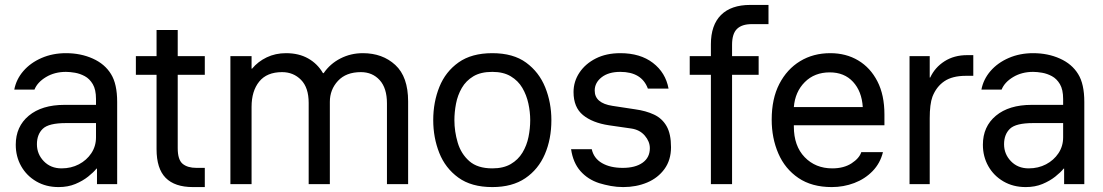

<svg xmlns="http://www.w3.org/2000/svg" viewBox="-20 -748 4481 780"><path d="M218 12Q167 12 127.5 -11Q88 -34 66 -73Q44 -112 44 -160Q44 -234 97 -278Q150 -322 242 -322H370V-346Q370 -384 357 -406Q344 -428 324.5 -438.5Q305 -449 284.5 -452.5Q264 -456 248 -456Q202 -456 167 -435Q132 -414 120 -384H38Q46 -426 75 -459.5Q104 -493 149 -512.5Q194 -532 248 -532Q308 -532 357 -510Q406 -488 431 -447Q456 -407 456 -334V0H374V-63H372Q360 -48 338 -30.5Q316 -13 286 -0.5Q256 12 218 12ZM230 -64Q269 -64 300.5 -80.5Q332 -97 351 -125.5Q370 -154 370 -190V-248H248Q178 -248 154 -225Q130 -202 130 -162Q130 -122 158 -93Q186 -64 230 -64Z M764 12Q690 12 653 -25.5Q616 -63 616 -142V-444H532V-520H616V-626H702V-520H812V-444H702V-146Q702 -99 722 -82.5Q742 -66 778 -66H812V12Z M1552 0V-328Q1552 -390 1522.5 -422.5Q1493 -455 1446 -455Q1386 -455 1353 -419.5Q1320 -384 1320 -334V0H1234V-330Q1234 -392 1203 -423.5Q1172 -455 1126 -455Q1064 -455 1033 -416.5Q1002 -378 1002 -314V0H916V-520H1002V-469H1004Q1028 -498 1063.5 -515Q1099 -532 1142 -532Q1194 -532 1232 -510.5Q1270 -489 1292 -451H1295Q1321 -489 1363 -510.5Q1405 -532 1454 -532Q1534 -532 1586 -484Q1638 -436 1638 -336V0Z M1980 12Q1895 12 1842 -26.5Q1789 -65 1764.5 -127Q1740 -189 1740 -260Q1740 -333 1765 -395Q1790 -457 1843 -494.5Q1896 -532 1980 -532Q2065 -532 2117.5 -493.5Q2170 -455 2195 -393Q2220 -331 2220 -260Q2220 -183 2193.5 -121.5Q2167 -60 2114 -24Q2061 12 1980 12ZM1980 -64Q2025 -64 2055 -81.5Q2085 -99 2102.5 -128Q2120 -157 2127 -191.5Q2134 -226 2134 -260Q2134 -293 2126.5 -327.5Q2119 -362 2102 -391Q2085 -420 2055 -438Q2025 -456 1980 -456Q1933 -456 1903 -438Q1873 -420 1856 -390.5Q1839 -361 1832.5 -326.5Q1826 -292 1826 -260Q1826 -214 1839.5 -168.5Q1853 -123 1886.5 -93.5Q1920 -64 1980 -64Z M2512 12Q2486 12 2461.5 7.5Q2437 3 2414 -4Q2368 -19 2338 -53Q2308 -87 2300 -142H2384Q2392 -105 2425.5 -85.5Q2459 -66 2510 -66Q2561 -66 2590.5 -87Q2620 -108 2620 -146Q2620 -173 2599.5 -197Q2579 -221 2544 -226L2454 -239Q2387 -249 2348.5 -280.5Q2310 -312 2310 -374Q2310 -417 2334 -453Q2358 -489 2400.5 -510.5Q2443 -532 2500 -532Q2581 -532 2632.5 -492.5Q2684 -453 2696 -388H2612Q2587 -456 2500 -456Q2452 -456 2424 -434Q2396 -412 2396 -380Q2396 -329 2468 -318L2560 -304Q2604 -298 2637 -282.5Q2670 -267 2688 -235.5Q2706 -204 2706 -150Q2706 -98 2679.5 -61.5Q2653 -25 2609 -6.5Q2565 12 2512 12Z M2868 0V-444H2782V-520H2868V-568Q2868 -646 2909 -687Q2950 -728 3028 -728H3102V-650H3034Q2994 -650 2974 -630.5Q2954 -611 2954 -566V-520H3062V-444H2954V0Z M3359 12Q3278 12 3223.5 -25Q3169 -62 3142 -124.5Q3115 -187 3115 -262Q3115 -347 3146 -407Q3177 -467 3230.5 -499.5Q3284 -532 3353 -532Q3417 -532 3466.5 -502.5Q3516 -473 3544.5 -417.5Q3573 -362 3573 -283V-239H3205V-234Q3205 -155 3249 -109.5Q3293 -64 3361 -64Q3408 -64 3439.5 -84.5Q3471 -105 3479 -130H3567Q3556 -85 3525 -53Q3494 -21 3450.5 -4.5Q3407 12 3359 12ZM3351 -454Q3289 -454 3249.5 -414.5Q3210 -375 3205 -313H3485Q3481 -377 3445.5 -415.5Q3410 -454 3351 -454Z M3675 0V-520H3757V-433H3759Q3778 -474 3817 -499Q3856 -524 3909 -524H3934V-440H3904Q3849 -440 3816.5 -418Q3784 -396 3768 -355Q3757 -325 3757 -267V0Z M4147 12Q4096 12 4056.5 -11Q4017 -34 3995 -73Q3973 -112 3973 -160Q3973 -234 4026 -278Q4079 -322 4171 -322H4299V-346Q4299 -384 4286 -406Q4273 -428 4253.5 -438.5Q4234 -449 4213.5 -452.5Q4193 -456 4177 -456Q4131 -456 4096 -435Q4061 -414 4049 -384H3967Q3975 -426 4004 -459.5Q4033 -493 4078 -512.5Q4123 -532 4177 -532Q4237 -532 4286 -510Q4335 -488 4360 -447Q4385 -407 4385 -334V0H4303V-63H4301Q4289 -48 4267 -30.5Q4245 -13 4215 -0.5Q4185 12 4147 12ZM4159 -64Q4198 -64 4229.5 -80.5Q4261 -97 4280 -125.5Q4299 -154 4299 -190V-248H4177Q4107 -248 4083 -225Q4059 -202 4059 -162Q4059 -122 4087 -93Q4115 -64 4159 -64Z"/></svg>

Font: Liter
Style: Regular
Weight: 400
Designer: Anton Skugarov
Foundry: skugi
Version: Version 1.004; ttfautohint (v1.8.4.7-5d5b)